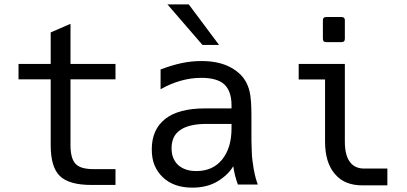

<svg xmlns="http://www.w3.org/2000/svg" viewBox="-20 -837 1846 871"><path d="M394 2Q293.5 2 251.5 -38.6Q210 -78.6 210 -178.2V-477.1H64V-546.9H210V-689.9L299.8 -729V-546.9H503.9V-477.1H299.8V-178.2Q299.8 -118.2 322.8 -93.8Q345.2 -69.8 402.8 -69.8H503.9V2H394Z M739.7 -816.9H836.4L973.6 -633.3H898.4ZM852.5 14.2Q767.6 14.2 718.3 -33.2Q694.8 -55.7 681.6 -86.2Q668.5 -116.7 668.5 -159.7Q668.5 -250 730 -297.9Q790.5 -345.2 909.7 -345.2H1030.3V-359.4Q1030.3 -390.6 1022 -415Q1013.7 -439.5 997.1 -454.6Q981 -469.2 954.6 -476.6Q928.2 -483.9 893.1 -483.9Q846.7 -483.9 799.8 -470.7Q752.4 -457.5 708.5 -432.1V-522Q729 -529.8 753.9 -537.6Q778.8 -545.4 804.2 -550.8Q848.6 -560.1 893.6 -560.1Q928.2 -560.1 956.5 -554.9Q984.9 -549.8 1009.3 -539.6Q1031.7 -529.8 1052 -514.9Q1072.3 -500 1086.4 -480.5Q1096.7 -466.3 1103 -450.7Q1109.4 -435.1 1112.8 -419.9Q1120.6 -384.3 1120.6 -312V-200.2Q1121.6 -171.9 1122.1 -150.4Q1122.6 -128.9 1125 -110.4Q1127.4 -89.8 1130.6 -71.8Q1133.8 -53.7 1136.2 -44.4Q1139.6 -29.3 1144 -15.9Q1148.4 -2.4 1149.4 0H1059.1Q1056.6 -5.9 1053 -17.3Q1049.3 -28.8 1045.9 -42.5Q1043.5 -53.2 1041.3 -64.2Q1039.1 -75.2 1038.1 -83Q1023.9 -58.6 1001.7 -39.6Q979.5 -20.5 958 -9.3Q934.6 2.9 908.4 8.5Q882.3 14.2 852.5 14.2ZM871.1 -61Q944.8 -61 987.3 -112.8Q1030.3 -165.5 1030.3 -254.9V-274.9H916.5Q838.4 -274.9 798.3 -247.6Q777.3 -233.4 767.8 -212.6Q758.3 -191.9 758.3 -164.6Q758.3 -139.2 766.1 -120.4Q773.9 -101.6 788.1 -88.4Q802.2 -75.7 822.5 -68.4Q842.8 -61 871.1 -61Z M1459.5 -646Q1444.8 -646 1444.8 -660.6V-745.1Q1444.8 -759.8 1459.5 -759.8H1529.8Q1544.4 -759.8 1544.4 -745.1V-660.6Q1544.4 -646 1529.8 -646ZM1623.5 3.9Q1584.5 3.9 1553.5 -8.3Q1522.5 -20.5 1499 -47.9Q1454.6 -99.6 1454.6 -194.3V-476.6H1335V-546.9H1544.4V-194.3Q1544.4 -133.3 1566.9 -103Q1578.6 -86.9 1595 -79.6Q1611.3 -72.3 1632.3 -72.3H1737.3V3.9Z"/></svg>

Font: Hack
Style: Regular
Weight: 400
Monospace: yes
Designer: Christopher Simpkins
Foundry: Christopher Simpkins
Version: Version 2.019; ttfautohint (v1.4.1) -l 4 -r 80 -G 350 -x 0 -